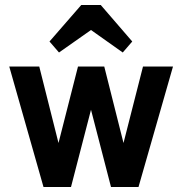

<svg xmlns="http://www.w3.org/2000/svg" viewBox="-20 -748 728 768"><path d="M154 0 17 -482H137L214 -176L292 -482H397L474 -176L552 -482H672L534 0H424L344 -309L264 0ZM305 -728H383L509 -582L471 -538L344 -628L216 -538L178 -582Z"/></svg>

Font: Zen Kaku Gothic New Black
Style: Regular
Weight: 900
Designer: Yoshimichi Ohira
Foundry: Positype
Version: Version 1.001